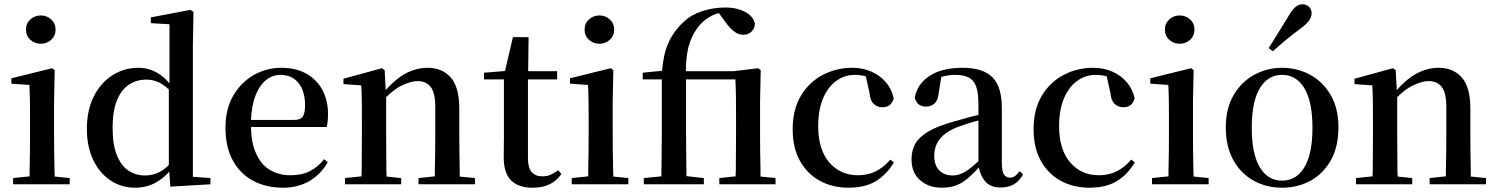

<svg xmlns="http://www.w3.org/2000/svg" viewBox="-20 -859 6977 895"><path d="M41 0V-29L118 -37Q118 -50 118 -67Q119 -108 119.5 -153Q120 -198 120 -232V-300Q120 -350 119.5 -388.5Q119 -427 117 -463L33 -469V-494L223 -541L235 -532L232 -385V-232Q232 -198 232.5 -153Q233 -108 234 -67Q234 -50 235 -36L305 -29V0ZM170 -655Q142 -655 121.5 -673.5Q101 -692 101 -721Q101 -750 121.5 -768.5Q142 -787 170 -787Q198 -787 218.5 -768.5Q239 -750 239 -721Q239 -692 218.5 -673.5Q198 -655 170 -655Z M610 16Q546 16 495 -18Q444 -52 414.5 -113.5Q385 -175 385 -258Q385 -346 417.5 -410Q450 -474 504.5 -508.5Q559 -543 624 -543Q672 -543 712 -520Q743 -503 770 -470V-746L683 -751V-778L867 -813L882 -804L879 -649V-35L961 -29V0L774 11L769 -59Q742 -28 708 -9Q664 16 610 16ZM767 -442Q744 -463 723 -474Q693 -488 662 -488Q619 -488 583.5 -466Q548 -444 526.5 -394.5Q505 -345 505 -262Q505 -184 525 -135Q545 -86 579 -63.5Q613 -41 656 -41Q691 -41 721 -56Q744 -67 767 -90Z M1299 16Q1221 16 1160.5 -16Q1100 -48 1065.5 -110.5Q1031 -173 1031 -264Q1031 -351 1067.5 -413.5Q1104 -476 1163.5 -509.5Q1223 -543 1291 -543Q1361 -543 1410 -514.5Q1459 -486 1484 -437.5Q1509 -389 1509 -328Q1509 -292 1503 -267H1150Q1151 -192 1174 -143Q1197 -91 1239 -66.5Q1281 -42 1334 -42Q1387 -42 1425 -61.5Q1463 -81 1491 -117L1508 -103Q1476 -47 1423 -15.5Q1370 16 1299 16ZM1150 -300H1352Q1381 -300 1391.5 -316Q1402 -332 1402 -369Q1402 -434 1371.5 -472Q1341 -510 1287 -510Q1249 -510 1218 -484Q1187 -458 1168 -406Q1153 -362 1150 -300Z M1588 0V-29L1665 -37Q1665 -50 1666 -67Q1666 -108 1666.5 -153Q1667 -198 1667 -232V-301Q1667 -352 1666.5 -388.5Q1666 -425 1664 -461L1581 -467V-492L1760 -541L1773 -532L1778 -439Q1824 -491 1868 -515Q1920 -543 1974 -543Q2041 -543 2081 -498Q2121 -453 2121 -353V-232Q2121 -197 2121.5 -152Q2122 -107 2123 -66Q2123 -50 2123 -36L2194 -29V0H1931V-29L2007 -37Q2007 -50 2007 -66Q2008 -107 2008.5 -152Q2009 -197 2009 -232V-359Q2009 -427 1987.5 -454Q1966 -481 1926 -481Q1894 -481 1848 -458Q1815 -441 1780 -406V-232Q1780 -198 1780.5 -153Q1781 -108 1781 -67Q1781 -50 1782 -36L1850 -29V0Z M2463 16Q2396 16 2362 -18.5Q2328 -53 2328 -126Q2328 -152 2328.5 -173Q2329 -194 2329 -223V-489H2236V-520L2334 -528L2371 -686H2444L2442 -527H2577V-489H2441V-121Q2441 -77 2458.5 -57Q2476 -37 2508 -37Q2529 -37 2545.5 -44Q2562 -51 2582 -65L2597 -48Q2576 -17 2543 -0.5Q2510 16 2463 16Z M2645 0V-29L2722 -37Q2722 -50 2722 -67Q2723 -108 2723.5 -153Q2724 -198 2724 -232V-300Q2724 -350 2723.5 -388.5Q2723 -427 2721 -463L2637 -469V-494L2827 -541L2839 -532L2836 -385V-232Q2836 -198 2836.5 -153Q2837 -108 2838 -67Q2838 -50 2839 -36L2909 -29V0ZM2774 -655Q2746 -655 2725.5 -673.5Q2705 -692 2705 -721Q2705 -750 2725.5 -768.5Q2746 -787 2774 -787Q2802 -787 2822.5 -768.5Q2843 -750 2843 -721Q2843 -692 2822.5 -673.5Q2802 -655 2774 -655Z M2981 0V-29L3063 -37Q3064 -76 3064 -116Q3065 -175 3065 -232V-489H2976V-520L3066 -529Q3071 -582 3082 -622Q3096 -667 3118 -700Q3140 -733 3169 -759Q3205 -792 3256 -808Q3307 -824 3362 -824Q3415 -824 3453.5 -803.5Q3492 -783 3499 -748Q3498 -727 3483.5 -712Q3469 -697 3444 -697Q3422 -697 3402.5 -712Q3383 -727 3360 -758L3331 -798Q3306 -792 3283 -777Q3250 -757 3227 -723Q3203 -690 3189 -639Q3178 -596 3177 -527H3398L3514 -541L3526 -532L3523 -385V-232Q3523 -198 3523.5 -153Q3524 -108 3525 -67Q3525 -50 3525 -36L3595 -29V0H3333V-29L3409 -37Q3410 -50 3410 -67Q3410 -108 3410.5 -153Q3411 -198 3411 -232V-317Q3411 -372 3410.5 -411Q3410 -450 3408 -489H3178V-232Q3178 -175 3179 -116Q3179 -77 3180 -38L3261 -29V0Z M3935 16Q3861 16 3802 -16Q3743 -48 3709 -109Q3675 -170 3675 -256Q3675 -349 3713.5 -413Q3752 -477 3815.5 -510Q3879 -543 3953 -543Q4002 -543 4042.5 -525Q4083 -507 4110 -475Q4137 -443 4146 -401Q4135 -359 4094 -359Q4070 -359 4053 -374.5Q4036 -390 4033 -427L4016 -503Q3991 -510 3964 -510Q3916 -510 3877 -481Q3838 -452 3816 -399Q3794 -346 3794 -271Q3794 -162 3845.5 -102Q3897 -42 3980 -42Q4025 -42 4062.5 -60.5Q4100 -79 4130 -115L4147 -102Q4112 -44 4062 -14Q4012 16 3935 16Z M4370 16Q4309 16 4269 -19Q4229 -54 4229 -117Q4229 -158 4247 -189.5Q4265 -221 4307.5 -246Q4350 -271 4421 -291Q4462 -303 4510 -316Q4526 -320 4541 -323V-372Q4541 -426 4530 -456Q4519 -486 4495 -498Q4471 -510 4432 -510Q4405 -510 4377 -503Q4372 -502 4368 -501L4356 -428Q4353 -392 4336.5 -377Q4320 -362 4298 -362Q4254 -362 4244 -404Q4256 -468 4313.5 -505.5Q4371 -543 4467 -543Q4562 -543 4606 -499Q4650 -455 4650 -356V-100Q4650 -60 4660 -45.5Q4670 -31 4688 -31Q4700 -31 4710 -37.5Q4720 -44 4733 -61L4749 -46Q4732 -15 4706.5 0Q4681 15 4644 15Q4596 15 4571 -15Q4551 -39 4543 -78Q4517 -50 4494 -30Q4468 -7 4438.5 4.5Q4409 16 4370 16ZM4541 -297Q4529 -294 4517 -291Q4477 -279 4447 -268Q4389 -246 4362 -212.5Q4335 -179 4335 -133Q4335 -87 4359 -64Q4383 -41 4421 -41Q4440 -41 4460 -49Q4480 -57 4506 -77Q4522 -90 4541 -108Z M5058 16Q4984 16 4925 -16Q4866 -48 4832 -109Q4798 -170 4798 -256Q4798 -349 4836.5 -413Q4875 -477 4938.5 -510Q5002 -543 5076 -543Q5125 -543 5165.5 -525Q5206 -507 5233 -475Q5260 -443 5269 -401Q5258 -359 5217 -359Q5193 -359 5176 -374.5Q5159 -390 5156 -427L5139 -503Q5114 -510 5087 -510Q5039 -510 5000 -481Q4961 -452 4939 -399Q4917 -346 4917 -271Q4917 -162 4968.5 -102Q5020 -42 5103 -42Q5148 -42 5185.5 -60.5Q5223 -79 5253 -115L5270 -102Q5235 -44 5185 -14Q5135 16 5058 16Z M5350 0V-29L5427 -37Q5427 -50 5427 -67Q5428 -108 5428.5 -153Q5429 -198 5429 -232V-300Q5429 -350 5428.5 -388.5Q5428 -427 5426 -463L5342 -469V-494L5532 -541L5544 -532L5541 -385V-232Q5541 -198 5541.5 -153Q5542 -108 5543 -67Q5543 -50 5544 -36L5614 -29V0ZM5479 -655Q5451 -655 5430.5 -673.5Q5410 -692 5410 -721Q5410 -750 5430.5 -768.5Q5451 -787 5479 -787Q5507 -787 5527.5 -768.5Q5548 -750 5548 -721Q5548 -692 5527.5 -673.5Q5507 -655 5479 -655Z M5956 16Q5883 16 5823.5 -17Q5764 -50 5729 -113Q5694 -176 5694 -265Q5694 -354 5730.5 -416Q5767 -478 5827 -510.5Q5887 -543 5956 -543Q6026 -543 6086 -511Q6146 -479 6182.5 -417Q6219 -355 6219 -265Q6219 -175 6184 -112.5Q6149 -50 6089.5 -17Q6030 16 5956 16ZM5956 -17Q6023 -17 6060.5 -79.5Q6098 -142 6098 -263Q6098 -385 6060.5 -447.5Q6023 -510 5956 -510Q5890 -510 5852.5 -447.5Q5815 -385 5815 -263Q5815 -142 5852.5 -79.5Q5890 -17 5956 -17ZM5894 -635Q5915 -669 5937.5 -704.5Q5960 -740 5987 -785Q6004 -814 6019 -826.5Q6034 -839 6052 -839Q6068 -839 6081 -828Q6094 -817 6094 -796Q6094 -780 6081.5 -762.5Q6069 -745 6041 -725Q6001 -695 5971 -670Q5941 -645 5913 -620Z M6301 0V-29L6378 -37Q6378 -50 6379 -67Q6379 -108 6379.5 -153Q6380 -198 6380 -232V-301Q6380 -352 6379.5 -388.5Q6379 -425 6377 -461L6294 -467V-492L6473 -541L6486 -532L6491 -439Q6537 -491 6581 -515Q6633 -543 6687 -543Q6754 -543 6794 -498Q6834 -453 6834 -353V-232Q6834 -197 6834.5 -152Q6835 -107 6836 -66Q6836 -50 6836 -36L6907 -29V0H6644V-29L6720 -37Q6720 -50 6720 -66Q6721 -107 6721.5 -152Q6722 -197 6722 -232V-359Q6722 -427 6700.5 -454Q6679 -481 6639 -481Q6607 -481 6561 -458Q6528 -441 6493 -406V-232Q6493 -198 6493.5 -153Q6494 -108 6494 -67Q6494 -50 6495 -36L6563 -29V0Z"/></svg>

Font: Early Summer Mincho SemiBold
Style: Regular
Weight: 600
Designer: GuiWonder
Version: Version 1.002